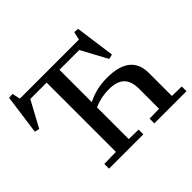

<svg xmlns="http://www.w3.org/2000/svg" viewBox="-177 -1029 1262 1262"><g transform="rotate(-45 454.5 -398.0)"><path d="M807 -260V-46L897 -44V0H598V-44L688 -46V-232Q688 -302 653.5 -336Q619 -370 544 -370Q471 -370 406 -341V-46L496 -44V0H177V-44L287 -46V-690H135L37 -509L4 -517L42 -794L76 -796L88 -740H637L650 -796L683 -794L721 -517L688 -509L590 -690H406V-389Q487 -432 590 -432Q807 -432 807 -260Z"/></g></svg>

Font: Minipax
Style: Bold
Weight: 500
Designer: Raphaël Ronot, Igor Stepanchenko (Cyrillic)
Foundry: steppetype
Version: Version 1.002